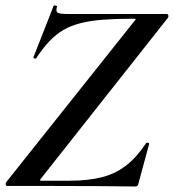

<svg xmlns="http://www.w3.org/2000/svg" viewBox="-20 -676 632 698"><path d="M474 2Q403 1 321.5 0.5Q240 0 158.5 0Q77 0 6 0Q2 0 1 -4.5Q0 -9 2 -13L469 -600Q474 -605 473.5 -606.5Q473 -608 467 -608Q403 -608 356 -604.5Q309 -601 273.5 -592Q238 -583 210.5 -567Q183 -551 159.5 -526Q136 -501 112 -465Q110 -462 105 -463.5Q100 -465 102 -469L175 -655Q177 -657 183 -655.5Q189 -654 187 -651Q182 -634 190 -629.5Q198 -625 232 -625Q291 -625 374.5 -625Q458 -625 586 -625Q591 -625 592 -620Q593 -615 591 -612L129 -27Q125 -22 125.5 -20.5Q126 -19 131 -19Q164 -19 190.5 -19Q217 -19 233 -19Q300 -19 349.5 -31.5Q399 -44 437.5 -73.5Q476 -103 510 -154Q512 -158 517.5 -157Q523 -156 522 -152L483 -8Q483 -5 480 -1.5Q477 2 474 2Z"/></svg>

Font: Cormorant Infant Light
Style: Bold Italic
Weight: 700
Italic angle: -10°
Version: Version 4.001